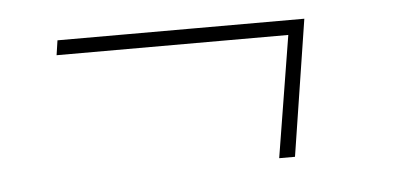

<svg xmlns="http://www.w3.org/2000/svg" viewBox="-31 -413 741 351"><g transform="rotate(-5 339.0 -237.0)"><path d="M513 -335 507 -346 469 -112H498L537 -362H84L80 -335Z"/></g></svg>

Font: Bitter Thin ExtraLight
Style: Italic
Weight: 250
Italic angle: -9°
Version: Version 2.002